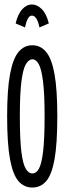

<svg xmlns="http://www.w3.org/2000/svg" viewBox="-20 -830 290 861"><path d="M125 11Q88 11 63 -17.5Q38 -46 25 -115.5Q12 -185 12 -308Q12 -428 25 -497.5Q38 -567 63 -597Q88 -627 125 -627Q162 -627 187 -597Q212 -567 224.5 -497.5Q237 -428 237 -308Q237 -185 224.5 -115.5Q212 -46 187 -17.5Q162 11 125 11ZM125 -52Q142 -52 154 -72.5Q166 -93 173 -148Q180 -203 180 -308Q180 -409 173 -464.5Q166 -520 154 -542Q142 -564 125 -564Q109 -564 96 -542Q83 -520 76 -464.5Q69 -409 69 -308Q69 -203 76 -148Q83 -93 96 -72.5Q109 -52 125 -52ZM92 -707 50 -725Q61 -769 80.5 -789.5Q100 -810 123 -810Q146 -810 167 -789.5Q188 -769 199 -725L157 -707Q151 -735 142.5 -747.5Q134 -760 123 -760Q112 -760 104.5 -745.5Q97 -731 92 -707Z"/></svg>

Font: Inconsolata UltraCondensed Medium
Style: Regular
Weight: 500
Width: 1
Monospace: yes
Designer: Raph Levien, Cyreal, Brenton Simpson
Foundry: Raph Levien, Cyreal, Google
Version: Version 3.001; ttfautohint (v1.8.2.53-6de2)